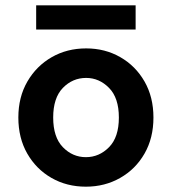

<svg xmlns="http://www.w3.org/2000/svg" viewBox="-20 -690 646 722"><path d="M303 12Q231 12 173.5 -21Q116 -54 82.5 -112.5Q49 -171 49 -248Q49 -325 83 -383.5Q117 -442 174.5 -475Q232 -508 304 -508Q375 -508 432.5 -475Q490 -442 523.5 -383.5Q557 -325 557 -248Q557 -171 523.5 -112.5Q490 -54 432 -21Q374 12 303 12ZM303 -99Q353 -99 390 -136.5Q427 -174 427 -248Q427 -322 390 -359.5Q353 -397 304 -397Q253 -397 216.5 -359.5Q180 -322 180 -248Q180 -174 216.5 -136.5Q253 -99 303 -99ZM116 -579V-670H490V-579Z"/></svg>

Font: Firefly Display
Style: Bold
Weight: 700
Designer: Colophon Foundry, Jonny Pinhorn
Foundry: Colophon Foundry
Version: Version 1.200; ttfautohint (v1.8.3)